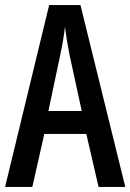

<svg xmlns="http://www.w3.org/2000/svg" viewBox="-20 -734 512 754"><path d="M367 0H472L296 -714H173L0 0H107L154 -208H319ZM253 -519 301 -298H170L217 -520C225 -558 232 -597 235 -629C239 -597 245 -559 253 -519Z"/></svg>

Font: Noto Sans Myanmar UI ExtraCondensed Medium
Style: Regular
Weight: 500
Width: 2
Designer: Monotype Design Team
Foundry: Monotype Imaging Inc.
Version: Version 2.103